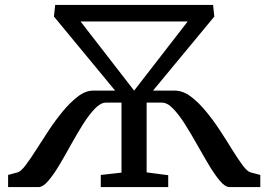

<svg xmlns="http://www.w3.org/2000/svg" viewBox="-20 -763 1094 783"><path d="M13 0V-49.5L51.5 -60Q65 -63.5 84.5 -89.2Q104 -115 128 -153Q152 -191 179.8 -232.8Q207.5 -274.5 237 -310Q267 -346 298 -369.8Q329 -393.5 360.5 -393.5H449.5L200 -695.5L205 -743H849L854 -695.5L604 -393.5H692Q726 -393.5 758.2 -369.2Q790.5 -345 820.5 -308Q850 -272.5 877 -231.2Q904 -190 927.2 -152.2Q950.5 -114.5 969.5 -89Q988.5 -63.5 1002 -60L1041.5 -49.5V0H916.5Q898.5 0 877.2 -25Q856 -50 832.5 -89.2Q809 -128.5 784.2 -172.5Q759.5 -216.5 734.8 -255.8Q710 -295 686.2 -319.8Q662.5 -344.5 640.5 -344.5H578V-60L666 -48.5V0H391V-49.5L475.5 -59V-344.5H412Q390.5 -344.5 366.8 -319.8Q343 -295 318.2 -255.8Q293.5 -216.5 269.2 -172.5Q245 -128.5 221.5 -89.2Q198 -50 176.5 -25Q155 0 137 0ZM308.5 -675.5 527 -393.5 745.5 -675.5Z"/></svg>

Font: Merriweather
Style: Regular
Weight: 400
Designer: Eben Sorkin
Foundry: Eben Sorkin
Version: Version 2.100; ttfautohint (v1.7.19-72a1) -l 8 -r 50 -G 200 